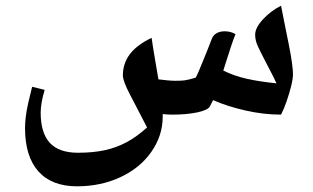

<svg xmlns="http://www.w3.org/2000/svg" viewBox="-20 -403 1101 675"><path d="M251 252Q162 252 115 199.5Q68 147 68 47Q68 30 70.5 8.5Q73 -13 79 -40Q85 -67 93 -98L137 -87Q123 -40 123 -7Q123 64 155 99Q187 134 254 134Q307 134 348.5 125Q390 116 426 96.5Q462 77 497 45Q463 -21 437.5 -69.5Q412 -118 412 -138Q412 -180 436.5 -212.5Q461 -245 513 -270Q515 -257 518 -236.5Q521 -216 526 -188Q531 -160 537 -124Q554 -122 569 -120.5Q584 -119 597 -119Q617 -119 629 -120.5Q641 -122 668 -130Q676 -144 695 -192Q703 -211 710 -229Q717 -247 724 -265Q729 -279 741 -286Q753 -293 770 -293Q791 -293 808 -283Q801 -267 790 -233Q779 -199 765 -155Q803 -136 848 -126Q893 -116 952 -110Q942 -132 930.5 -153.5Q919 -175 908 -197Q896 -220 886.5 -240.5Q877 -261 877 -281Q877 -305 904 -334.5Q931 -364 968 -383Q975 -349 981.5 -315Q988 -281 995 -248Q1003 -208 1006.5 -182Q1010 -156 1010 -142Q1010 -126 1003.5 -100Q997 -74 987.5 -46.5Q978 -19 968 0Q907 0 843 -14.5Q779 -29 729 -51L718 -29Q711 -16 674 -8Q655 -4 633 -2Q611 0 585 0Q577 0 568.5 -0.5Q560 -1 552 -2V7Q552 74 512 131Q472 188 403 220Q369 236 330.5 244Q292 252 251 252Z"/></svg>

Font: Noto Naskh Arabic
Style: Regular
Weight: 400
Designer: Monotype Design Team, David Williams, Mohamad Dakak and Nizar Qandah
Foundry: Monotype Imaging Inc.
Version: Version 2.013